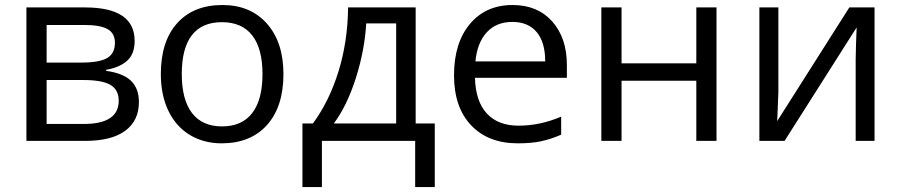

<svg xmlns="http://www.w3.org/2000/svg" viewBox="-20 -565 3613 770"><path d="M520 -400.9Q520 -348.6 490 -321.5Q460 -294.4 405.8 -285.2V-280.8Q474.1 -271.5 505.6 -240.7Q537.1 -210 537.1 -155.8Q537.1 -81.1 482.2 -40.5Q427.2 0 321.8 0H85.9V-535.2H320.8Q520 -535.2 520 -400.9ZM456.1 -161.1Q456.1 -204.6 423.1 -224.4Q390.1 -244.1 314 -244.1H167V-67.9H315.9Q456.1 -67.9 456.1 -161.1ZM440.9 -393.1Q440.9 -432.1 410.9 -448.5Q380.9 -464.8 319.8 -464.8H167V-314H304.2Q379.4 -314 410.2 -332.5Q440.9 -351.1 440.9 -393.1Z M1116.7 -268.1Q1116.7 -137.2 1050.8 -63.7Q984.9 9.8 868.7 9.8Q796.9 9.8 741.2 -23.9Q685.5 -57.6 655.3 -120.6Q625 -183.6 625 -268.1Q625 -398.9 690.4 -471.9Q755.9 -544.9 872.1 -544.9Q984.4 -544.9 1050.5 -470.2Q1116.7 -395.5 1116.7 -268.1ZM709 -268.1Q709 -165.5 750 -111.8Q791 -58.1 870.6 -58.1Q950.2 -58.1 991.5 -111.6Q1032.7 -165 1032.7 -268.1Q1032.7 -370.1 991.5 -423.1Q950.2 -476.1 869.6 -476.1Q790 -476.1 749.5 -423.8Q709 -371.6 709 -268.1Z M1723.6 185.1H1645V0H1271V185.1H1192.9V-69.8H1234.9Q1300.3 -158.7 1337.4 -278.3Q1374.5 -397.9 1376 -535.2H1647V-69.8H1723.6ZM1568.8 -69.8V-471.2H1448.7Q1442.4 -362.8 1407 -251.7Q1371.6 -140.6 1318.8 -69.8Z M2056.6 9.8Q1938 9.8 1869.4 -62.5Q1800.8 -134.8 1800.8 -263.2Q1800.8 -392.6 1864.5 -468.8Q1928.2 -544.9 2035.6 -544.9Q2136.2 -544.9 2194.8 -478.8Q2253.4 -412.6 2253.4 -304.2V-252.9H1884.8Q1887.2 -158.7 1932.4 -109.9Q1977.5 -61 2059.6 -61Q2146 -61 2230.5 -97.2V-24.9Q2187.5 -6.3 2149.2 1.7Q2110.8 9.8 2056.6 9.8ZM2034.7 -477.1Q1970.2 -477.1 1931.9 -435.1Q1893.6 -393.1 1886.7 -318.8H2166.5Q2166.5 -395.5 2132.3 -436.3Q2098.1 -477.1 2034.7 -477.1Z M2472.7 -535.2V-311H2772.5V-535.2H2853.5V0H2772.5V-241.2H2472.7V0H2391.6V-535.2Z M3101.6 -535.2V-195.8L3098.1 -106.9L3096.7 -79.1L3386.2 -535.2H3487.3V0H3411.6V-327.1L3413.1 -391.6L3415.5 -455.1L3126.5 0H3025.4V-535.2Z"/></svg>

Font: WebKoruri
Style: Regular
Weight: 400
Foundry: lindwurm / mohemohe
Version: Version 1.00